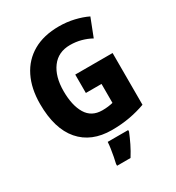

<svg xmlns="http://www.w3.org/2000/svg" viewBox="-218 -857 1112 1211"><g transform="rotate(-30 337.5 -251.5)"><path d="M335 -409H607V-32Q552 -12 491.5 -1Q431 10 361 10Q213 10 131.5 -84.5Q50 -179 50 -359Q50 -471 90.5 -553Q131 -635 208.5 -679.5Q286 -724 397 -724Q454 -724 507 -711.5Q560 -699 601 -679L550 -548Q518 -566 479.5 -576.5Q441 -587 399 -587Q313 -587 266 -524Q219 -461 219 -355Q219 -251 256 -189.5Q293 -128 371 -128Q394 -128 413.5 -130.5Q433 -133 449 -137V-275H335ZM449 72Q434 109 416 146Q398 183 374 221H276V208Q281 188 286 161.5Q291 135 295 108.5Q299 82 300 61H449Z"/></g></svg>

Font: Noto Sans Telugu SemiCondensed ExtraBold
Style: Regular
Weight: 800
Width: 4
Designer: Jelle Bosma - Monotype Design Team
Foundry: Monotype Imaging Inc.
Version: Version 2.005; ttfautohint (v1.8.4.7-5d5b)